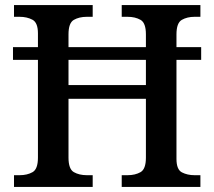

<svg xmlns="http://www.w3.org/2000/svg" viewBox="-20 -734 842 754"><path d="M35 0V-46H57Q87 -46 108 -58Q129 -70 129 -115V-499H31V-549H129V-603Q129 -645 107.5 -656.5Q86 -668 57 -668H35V-714H344V-668H321Q291 -668 270 -656Q249 -644 249 -599V-549H553V-599Q553 -644 532 -656Q511 -668 481 -668H458V-714H767V-668H744Q715 -668 694 -656Q673 -644 673 -599V-549H770V-499H673V-110Q673 -68 694.5 -57Q716 -46 744 -46H767V0H458V-46H481Q511 -46 532 -58Q553 -70 553 -115V-346H249V-115Q249 -70 270 -58Q291 -46 321 -46H344V0ZM249 -400H553V-499H249Z"/></svg>

Font: Noto Serif Tibetan Medium
Style: Regular
Weight: 500
Designer: Monotype Design Team
Foundry: Monotype Imaging Inc.
Version: Version 2.103; ttfautohint (v1.8.4.7-5d5b)